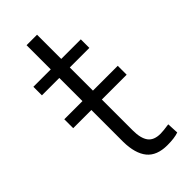

<svg xmlns="http://www.w3.org/2000/svg" viewBox="-219 -707 759 759"><g transform="rotate(-45 160.5 -327.5)"><path d="M167 -663.6V-528.3H276.4V-480.5H167V-351.1H305.7V-301.3H167V-128.4Q167 -84.5 182.9 -63Q198.7 -41.5 235.8 -41.5Q250.5 -41.5 283.2 -46.4L285.6 1.5Q262.7 9.8 223.1 9.8Q164.1 9.8 136.7 -23.9Q109.4 -57.6 108.4 -123V-301.3H6.8V-351.1H108.4V-480.5H11.2V-528.3H108.4V-663.6Z"/></g></svg>

Font: Roboto-Light
Style: Regular
Weight: 300
Designer: Google
Version: Version 2.137; 2017